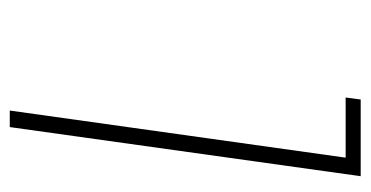

<svg xmlns="http://www.w3.org/2000/svg" viewBox="-198 -542 740 383"><g transform="rotate(90 171.5 -350.0)"><path d="M174 -670 178 -700H331L233 0H200L294 -670Z"/></g></svg>

Font: Fivo Sans Thin
Style: Regular
Weight: 250
Foundry: Alexander Slobzheninov
Version: 1.0